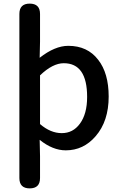

<svg xmlns="http://www.w3.org/2000/svg" viewBox="-20 -817 670 1060"><path d="M144 223Q87 223 87 166V-287V-740Q87 -797 144 -797Q201 -797 201 -740V-587L199 -498Q283 -564 357 -564Q463 -564 522 -487Q580 -413 580 -284Q580 -148 508 -65Q441 13 343 13Q271 13 199 -45L201 45V166Q201 223 144 223ZM321 -82Q383 -82 421 -134Q461 -188 461 -282Q461 -468 332 -468Q271 -468 201 -401V-266V-132Q259 -82 321 -82Z"/></svg>

Font: GenSenRounded JP M
Style: Regular
Weight: 500
Version: Version 1.501;PS 1;hotconv 16.6.51;makeotf.lib2.5.65220